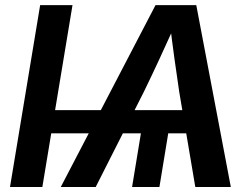

<svg xmlns="http://www.w3.org/2000/svg" viewBox="-20 -748 997 768"><path d="M270 -727.5 149.4 0H20L140.6 -727.5ZM660.6 -261.2 617.7 0H508.3L551.3 -261.2ZM223.1 0 602.1 -727.5H765.1L903.3 0H761.2L696.8 -381.3Q688 -440.9 678.2 -510.5Q668.5 -580.1 657.2 -673.3H691.4Q649.9 -581.1 617.4 -511.2Q585 -441.4 555.7 -381.3L362.8 0ZM142.1 -214.8 157.2 -307.6H801.8L786.1 -214.8Z"/></svg>

Font: Inter 28pt SemiBold
Style: Italic
Weight: 600
Italic angle: -9.3988°
Designer: Rasmus Andersson
Foundry: rsms
Version: Version 4.001;git-66647c0bb